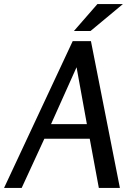

<svg xmlns="http://www.w3.org/2000/svg" viewBox="-33 -928 655 948"><path d="M416 -725 559 0H455L410 -243H186L74 0H-13L326 -725ZM345 -596 219 -315H396ZM448 -908H574L414 -775H332Z"/></svg>

Font: Rosario Medium
Style: Italic
Weight: 500
Italic angle: -8.05°
Version: Version 1.201